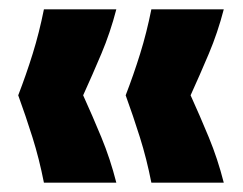

<svg xmlns="http://www.w3.org/2000/svg" viewBox="-20 -479 521 411"><path d="M74 -88Q64 -139 49.5 -185Q35 -231 19 -275Q36 -319 50 -364Q64 -409 74 -459H229Q216 -409 197 -364Q178 -319 158 -275Q178 -231 197 -185Q216 -139 229 -88ZM304 -88Q294 -139 279.5 -185Q265 -231 249 -275Q266 -319 280 -364Q294 -409 304 -459H459Q446 -409 427 -364Q408 -319 388 -275Q408 -231 427 -185Q446 -139 459 -88Z"/></svg>

Font: Bricolage Grotesque 24pt ExtraBold
Style: Regular
Weight: 800
Designer: Mathieu Triay
Foundry: Atelier Triay
Version: Version 1.001;gftools[0.9.33.dev8+g029e19f]